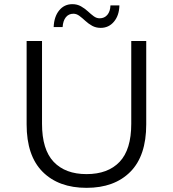

<svg xmlns="http://www.w3.org/2000/svg" viewBox="-20 -897 832 923"><path d="M108 -299V-700H182V-302Q182 -178 238 -119Q294 -60 396 -60Q499 -60 555 -119Q611 -178 611 -302V-700H683V-299Q683 -148 606.5 -71Q530 6 396 6Q262 6 185 -71Q108 -148 108 -299ZM464 -763Q441 -763 423 -773Q405 -783 390.5 -796.5Q376 -810 362 -820.5Q348 -831 333 -831Q310 -831 296.5 -814Q283 -797 281 -767H238Q240 -817 264.5 -847Q289 -877 328 -877Q351 -877 369.5 -866.5Q388 -856 402.5 -842.5Q417 -829 430.5 -819Q444 -809 459 -809Q482 -809 496 -825.5Q510 -842 511 -871H554Q553 -823 528 -793Q503 -763 464 -763Z"/></svg>

Font: Modern
Style: Small
Weight: 400
Designer: Julieta Ulanovsky
Foundry: Julieta Ulanovsky
Version: Version 8.000